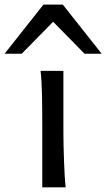

<svg xmlns="http://www.w3.org/2000/svg" viewBox="-88 -801 455 821"><path d="M183.1 -231.9Q183.1 -208.5 183.8 -176.5Q184.6 -144.5 185.8 -111.8Q187 -79.1 188.7 -49.3Q190.4 -19.5 192.9 0H92.8V-258.8Q92.8 -294.4 92.5 -329.1Q92.3 -363.8 91.6 -394.8Q90.8 -425.8 89.4 -452.4Q87.9 -479 85.4 -498H183.1ZM-68.4 -571.3 97.7 -781.2H180.7L346.7 -571.3H273.4L139.2 -708L4.9 -571.3Z"/></svg>

Font: Andika New Basic
Style: Regular
Weight: 400
Designer: Victor Gaultney, Annie Olsen, Julie Remington, Don Collingsworth, Eric Hays
Foundry: SIL International
Version: Version 5.500